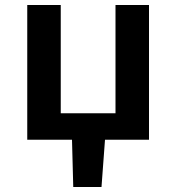

<svg xmlns="http://www.w3.org/2000/svg" viewBox="-20 -559 705 768"><path d="M268 0H89V-539H223V-106H442V-539H576V0H400L386 189H273Z"/></svg>

Font: Nebula Sans Semibold
Style: Regular
Weight: 600
Designer: Paul D. Hunt for Adobe (as Source Sans)
Foundry: Nebula Entertainment & Broadcasting LLC
Version: Version 1.010